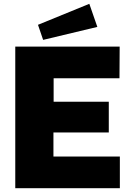

<svg xmlns="http://www.w3.org/2000/svg" viewBox="-20 -986 688 1006"><path d="M60 -742H607L606 -576H261V-453H550V-292H260V-166H608V0H60ZM490 -845 206 -777 179 -856 448 -966Z"/></svg>

Font: Morrison Black
Style: Regular
Weight: 900
Designer: Pablo Impallari, Rodrigo Fuenzalida (Modified by Dan O. Williams)
Version: Version 0.03;June 6, 2019;FontCreator 11.5.0.2425 64-bit; tt